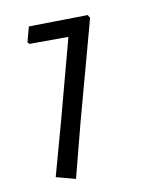

<svg xmlns="http://www.w3.org/2000/svg" viewBox="-38 -738 325 443"><g transform="rotate(5 125.0 -516.5)"><path d="M154 -700 153 -459 154 -327H107L108 -453V-652L20 -628L15 -631V-668L148 -706Z"/></g></svg>

Font: Luna Sans Light
Style: Regular
Weight: 300
Designer: Juan Pablo del Peral
Foundry: Huerta Tipografica
Version: Version 2.001; ttfautohint (v1.5)